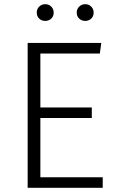

<svg xmlns="http://www.w3.org/2000/svg" viewBox="-20 -888 552 908"><path d="M170.9 -634.8V-379.9H414.1V-330.1H170.9V-49.8H465.8V0H110.8V-685.1H459L452.1 -634.8ZM354.5 -856.7Q366.2 -868.2 383.1 -868.2Q399.9 -868.2 411.4 -856.7Q422.9 -845.2 422.9 -828.1Q422.9 -811 411.4 -800Q399.9 -789.1 383.1 -789.1Q366.2 -789.1 354.5 -800Q342.8 -811 342.8 -828.1Q342.8 -845.2 354.5 -856.7ZM165.3 -856.7Q176.8 -868.2 193.8 -868.2Q210.9 -868.2 222.4 -856.7Q233.9 -845.2 233.9 -828.1Q233.9 -811 222.4 -800Q210.9 -789.1 193.8 -789.1Q176.8 -789.1 165.3 -800Q153.8 -811 153.8 -828.1Q153.8 -845.2 165.3 -856.7Z"/></svg>

Font: FiraSans-Light
Style: Regular
Weight: 300
Designer: Carrois Corporate & Edenspiekermann AG
Foundry: Carrois Corporate GbR & Edenspiekermann AG
Version: Version 3.106;PS 003.106;hotconv 1.0.70;makeotf.lib2.5.58329